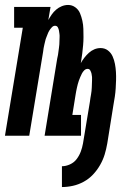

<svg xmlns="http://www.w3.org/2000/svg" viewBox="-35 -548 555 775"><path d="M215 207V123Q231 123 247.5 115.5Q264 108 274.5 94Q285 80 291 64Q297 48 300 31L328 -138Q329 -145 330 -152.5Q331 -160 332.5 -167Q334 -174 334.5 -181Q335 -188 335.5 -195Q336 -202 336 -209Q336 -216 336.5 -223Q337 -230 336.5 -237Q336 -244 334.5 -250.5Q333 -257 329.5 -263.5Q326 -270 319 -270Q311 -270 305 -264Q299 -258 295.5 -251Q292 -244 289 -237Q286 -230 283.5 -223Q281 -216 279 -208.5Q277 -201 275.5 -194Q274 -187 272.5 -179.5Q271 -172 270 -165L257 -84H292V0H145L196 -312Q198 -319 199 -326Q200 -333 201 -340.5Q202 -348 203 -355Q204 -362 204.5 -369Q205 -376 205 -383Q205 -390 205.5 -397Q206 -404 205 -411Q204 -418 203 -424.5Q202 -431 198.5 -437.5Q195 -444 187 -444Q180 -444 174 -437.5Q168 -431 164 -424.5Q160 -418 157.5 -411Q155 -404 152 -397Q149 -390 147.5 -382.5Q146 -375 144 -368Q142 -361 141 -353.5Q140 -346 139 -339L83 0H-15L57 -436H22V-520H169L160 -467Q166 -478 173.5 -489Q181 -500 191.5 -509Q202 -518 214.5 -523Q227 -528 240 -528Q256 -528 269 -518.5Q282 -509 288 -494.5Q294 -480 297.5 -464Q301 -448 301.5 -431.5Q302 -415 302 -398.5Q302 -382 300.5 -365.5Q299 -349 297 -332Q295 -315 292 -298L291 -293Q297 -304 305.5 -315Q314 -326 324 -335Q334 -344 346 -349Q358 -354 371 -354Q388 -354 400.5 -344.5Q413 -335 419.5 -320.5Q426 -306 429 -290Q432 -274 433 -257.5Q434 -241 433.5 -224.5Q433 -208 432 -191.5Q431 -175 428.5 -158Q426 -141 423 -125L398 31Q394 54 387.5 75.5Q381 97 369 118Q357 139 340.5 156.5Q324 174 303 185.5Q282 197 259.5 202Q237 207 215 207Z"/></svg>

Font: Iosevka Curly Slab Semibold
Style: Italic
Weight: 600
Italic angle: -9°
Monospace: yes
Designer: Belleve Invis
Foundry: Belleve Invis
Version: Version 22.1.2; ttfautohint (v1.8.4)